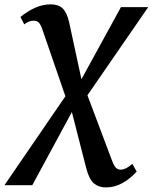

<svg xmlns="http://www.w3.org/2000/svg" viewBox="-79 -586 683 859"><path d="M394.5 252.5Q363 252.5 341.2 234.5Q319.5 216.5 306 163.5L238 -102.5L218 -142.5L111 -453Q103 -476.5 94.5 -485Q86 -493.5 71.5 -493.5Q60.5 -493.5 50.2 -489.2Q40 -485 29.5 -477L12.5 -510Q44 -536 78 -551.2Q112 -566.5 148 -566.5Q182.5 -566.5 201.5 -548.2Q220.5 -530 230.5 -485.5L290 -210L307 -173.5L423 134.5Q432 157.5 440.2 165.2Q448.5 173 461.5 173Q472 173 485 166.8Q498 160.5 513 147L532.5 181.5Q503.5 214 468.5 233.2Q433.5 252.5 394.5 252.5ZM-59 242.5 227 -175 272.5 -208 462 -554H584L301 -143.5L253 -104L65.5 242.5Z"/></svg>

Font: Merriweather 20pt SemiBold
Style: Italic
Weight: 600
Italic angle: -7.8°
Version: Version 2.101